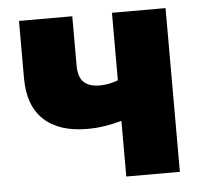

<svg xmlns="http://www.w3.org/2000/svg" viewBox="-45 -600 686 646"><g transform="rotate(-5 298.5 -276.5)"><path d="M356 0V-188Q328 -180 299 -175.5Q270 -171 240 -171Q144 -171 93 -219Q42 -267 42 -359V-553H222V-387Q222 -347 240.5 -330Q259 -313 294 -313Q325 -313 356 -325V-553H537V0Z"/></g></svg>

Font: Noto Sans SemiCondensed Black
Style: Regular
Weight: 900
Width: 4
Designer: Monotype Design Team
Foundry: Monotype Imaging Inc.
Version: Version 2.013; ttfautohint (v1.8.4.7-5d5b)